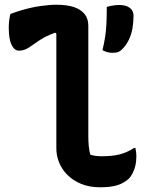

<svg xmlns="http://www.w3.org/2000/svg" viewBox="-20 -780 640 811"><path d="M24 -721Q48 -730 70 -736.5Q92 -743 112 -747.5Q132 -752 150.5 -754.5Q169 -757 186 -758.5Q203 -760 218 -760Q263 -760 292.5 -750Q322 -740 337.5 -720.5Q353 -701 353 -672Q353 -626 353 -579Q353 -532 353 -485.5Q353 -439 353 -392.5Q353 -346 353 -299Q353 -252 353 -206Q353 -182 355 -162.5Q357 -143 361 -127Q372 -123 384.5 -121.5Q397 -120 412 -120Q455 -120 486 -128Q517 -136 546 -155H552Q554 -146 555 -137Q556 -128 556 -120Q556 -98 551.5 -79.5Q547 -61 539.5 -47Q532 -33 524 -25Q514 -16 499 -7.5Q484 1 461 6Q438 11 402 11Q358 11 323.5 -3Q289 -17 265 -41Q241 -65 229.5 -94Q218 -123 218 -153Q218 -201 218 -249.5Q218 -298 218 -346.5Q218 -395 218 -443.5Q218 -492 218 -541Q218 -590 218 -638L213 -642Q174 -628 148 -610.5Q122 -593 102.5 -579.5Q83 -566 60 -566Q41 -566 29 -590.5Q17 -615 17 -664Q17 -679 19 -695Q21 -711 24 -721ZM456 -557Q441 -557 432 -560Q423 -563 413 -568Q421 -603 424.5 -627Q428 -651 429.5 -679Q431 -707 431 -751Q442 -754 450 -755.5Q458 -757 466.5 -758Q475 -759 483 -759Q512 -759 528 -747Q544 -735 544 -714Q544 -687 539.5 -660.5Q535 -634 524 -611.5Q513 -589 496 -572Q487 -563 478.5 -560Q470 -557 456 -557Z"/></svg>

Font: Recursive Monospace Casual
Style: Bold
Weight: 700
Version: Version 1.047